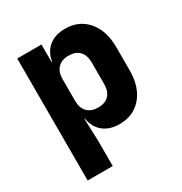

<svg xmlns="http://www.w3.org/2000/svg" viewBox="-172 -688 944 995"><g transform="rotate(-30 300.0 -190.0)"><path d="M540 -345V-205Q540 -107 490 -48.5Q440 10 357 10Q298 10 260.5 -20Q223 -50 214 -105H211L216 30V180H66V-550H211V-445H214Q223 -500 260.5 -530Q298 -560 357 -560Q440 -560 490 -501.5Q540 -443 540 -345ZM390 -340Q390 -383 367.5 -406.5Q345 -430 303 -430Q262 -430 239 -406.5Q216 -383 216 -340V-210Q216 -167 239 -143.5Q262 -120 303 -120Q345 -120 367.5 -143.5Q390 -167 390 -210Z"/></g></svg>

Font: JetBrains Mono Extra Bold
Style: Regular
Weight: 800
Monospace: yes
Designer: Philipp Nurullin, Konstantin Bulenkov
Foundry: JetBrains
Version: 2.002